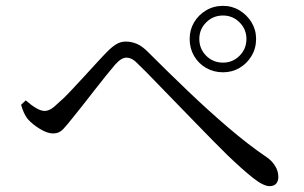

<svg xmlns="http://www.w3.org/2000/svg" viewBox="-20 -705 1040 656"><path d="M742 -458Q710 -458 684 -473Q658 -488 643 -514Q628 -540 628 -572Q628 -603 643 -628.5Q658 -654 684 -669.5Q710 -685 742 -685Q773 -685 798.5 -669.5Q824 -654 839.5 -628.5Q855 -603 855 -572Q855 -540 839.5 -514Q824 -488 798.5 -473Q773 -458 742 -458ZM901 -69Q880 -69 844 -97.5Q808 -126 757 -175Q739 -193 709.5 -222.5Q680 -252 646 -287.5Q612 -323 576.5 -359Q541 -395 510 -427.5Q479 -460 456 -482Q442 -497 432 -502.5Q422 -508 412 -508Q404 -508 395 -503Q386 -498 374 -485Q362 -471 343 -447.5Q324 -424 303 -397Q282 -370 262 -344.5Q242 -319 228 -302Q210 -279 196 -264Q182 -249 161 -249Q142 -249 116.5 -264.5Q91 -280 75 -298Q67 -308 61.5 -320.5Q56 -333 52 -347L68 -362Q86 -346 103 -336Q120 -326 132 -326Q143 -326 154 -332.5Q165 -339 179 -353Q197 -368 219.5 -392Q242 -416 266 -442Q290 -468 310.5 -490.5Q331 -513 344 -526Q359 -542 375 -552.5Q391 -563 410 -563Q429 -563 448 -555Q467 -547 489 -524Q552 -461 621.5 -394.5Q691 -328 760 -269Q829 -210 891 -168Q909 -156 920 -138Q931 -120 931 -101Q931 -86 923.5 -77.5Q916 -69 901 -69ZM742 -491Q775 -491 798.5 -514.5Q822 -538 822 -572Q822 -605 798.5 -628.5Q775 -652 742 -652Q708 -652 684.5 -628.5Q661 -605 661 -572Q661 -538 684.5 -514.5Q708 -491 742 -491Z"/></svg>

Font: Noto Serif HK ExtraLight
Style: Regular
Weight: 400
Version: Version 2.002-H1;hotconv 1.1.0;makeotfexe 2.6.0